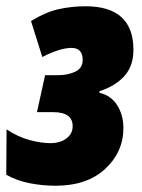

<svg xmlns="http://www.w3.org/2000/svg" viewBox="-32 -583 453 613"><path d="M145 10Q246 10 304 -44Q362 -98 362 -174Q362 -215 342.5 -246.5Q323 -278 285 -287L286 -292Q336 -308 365 -340Q394 -372 394 -424Q394 -563 241 -563Q200 -563 158.5 -554.5Q117 -546 67 -516L103 -401Q160 -430 196 -430Q232 -430 232 -392Q232 -365 208 -354Q184 -343 155 -343H112L86 -225H137Q200 -225 200 -180Q200 -156 180 -141Q160 -126 129 -126Q99 -126 62 -136Q25 -146 -11 -170L-12 -25Q22 -6 63 2Q104 10 145 10Z"/></svg>

Font: Noto Sans Display Condensed Black
Style: Italic
Weight: 900
Width: 3
Italic angle: -192°
Designer: Monotype Design Team
Foundry: Monotype Imaging Inc.
Version: Version 1.900